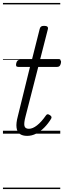

<svg xmlns="http://www.w3.org/2000/svg" viewBox="-20 -905 434 1300"><path d="M164 15Q133 15 114.5 2Q96 -11 92 -41Q88 -71 101 -119L183 -452H104Q93 -452 90 -458Q87 -464 90 -477Q93 -489 99 -494.5Q105 -500 115 -500H196L249 -710Q252 -721 258.5 -725.5Q265 -730 279 -730Q294 -730 300.5 -724.5Q307 -719 304 -707L251 -500H378Q389 -500 392 -494Q395 -488 392 -476Q389 -463 383 -457.5Q377 -452 367 -452H239L153 -117Q141 -72 145.5 -52.5Q150 -33 176 -33Q201 -33 230.5 -56Q260 -79 290 -122Q296 -131 302 -131.5Q308 -132 317 -126Q327 -120 328.5 -113.5Q330 -107 326 -101Q307 -69 281 -42.5Q255 -16 225.5 -0.5Q196 15 164 15ZM0 365H388V375H0ZM0 -20H388V0H0ZM0 -505H388V-500H0ZM0 -885H388V-875H0Z"/></svg>

Font: Playwrite IS Guides
Style: Regular
Weight: 400
Designer: Veronika Burian, José Scaglione
Foundry: TypeTogether
Version: Version 1.003